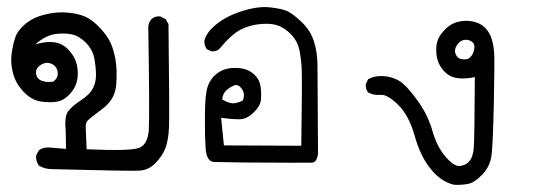

<svg xmlns="http://www.w3.org/2000/svg" viewBox="-20 -301 1540 538"><path d="M126 172.9Q105.5 172.9 88.9 163.1Q80.1 150.4 81.1 134.8L88.9 120.1Q100.6 111.3 118.2 112.3L165 116.2L164.1 65.4Q160.2 26.4 170.4 11.7Q180.7 -2.9 206.1 -19.5Q231.4 -36.1 240.2 -53.2Q249 -70.3 249 -90.3Q249 -110.4 244.6 -135.7Q240.2 -161.1 221.2 -180.7Q202.1 -200.2 181.6 -204.6Q161.1 -209 134.8 -205.6Q108.4 -202.1 79.1 -176.8Q108.4 -185.5 131.8 -182.6Q155.3 -179.7 172.9 -160.6Q190.4 -141.6 195.3 -119.6Q200.2 -97.7 196.3 -76.7Q192.4 -55.7 175.8 -37.6Q159.2 -19.5 139.6 -16.1Q120.1 -12.7 94.2 -16.6Q68.4 -20.5 46.4 -43.5Q24.4 -66.4 16.6 -95.2Q8.8 -124 12.7 -151.4Q16.6 -178.7 23.4 -197.8Q30.3 -216.8 52.2 -234.9Q74.2 -252.9 107.4 -260.7Q140.6 -268.6 170.4 -265.6Q200.2 -262.7 219.7 -253.9Q239.3 -245.1 260.3 -222.7Q281.2 -200.2 290 -180.7Q298.8 -161.1 303.7 -133.3Q308.6 -105.5 305.7 -64Q302.7 -22.5 267.1 3.9Q231.4 30.3 225.6 37.1Q219.7 43.9 220.2 55.2Q220.7 66.4 222.7 117.2Q347.7 123 371.1 112.8Q394.5 102.5 397 62Q399.4 21.5 395.5 -226.6Q396.5 -238.3 404.3 -247.1Q414.1 -256.8 429.7 -254.9L444.3 -247.1L452.1 -233.4Q455.1 17.6 453.6 54.7Q452.1 91.8 443.4 114.3Q434.6 136.7 415.5 156.2Q396.5 175.8 370.1 177.2Q343.8 178.7 126 172.9ZM128.9 -72.3Q143.6 -82 141.6 -98.6Q139.6 -115.2 124.5 -122.1Q109.4 -128.9 94.2 -119.1Q79.1 -109.4 81.1 -94.7Q83 -80.1 97.2 -74.7Q111.3 -69.3 128.9 -72.3Z M658.2 154.3Q601.6 153.3 580.1 152.8Q558.6 152.3 556.2 113.8Q553.7 75.2 554.2 18.1Q554.7 -39.1 562.5 -60.1Q570.3 -81.1 586.4 -93.8Q602.5 -106.4 621.1 -109.4Q639.6 -112.3 659.2 -108.9Q678.7 -105.5 693.4 -91.3Q708 -77.1 710.4 -57.1Q712.9 -37.1 710.9 -20Q709 -2.9 689.9 15.1Q670.9 33.2 650.9 33.2Q630.9 33.2 599.6 29.3L607.4 106.4L824.2 107.4Q827.1 -83 825.2 -112.3Q823.2 -141.6 818.4 -163.1Q813.5 -184.6 798.8 -201.2Q784.2 -217.8 764.6 -227.1Q745.1 -236.3 712.9 -233.9Q680.7 -231.4 654.8 -218.3Q628.9 -205.1 593.8 -163.1Q585 -156.2 572.3 -157.2L559.6 -163.1Q551.8 -173.8 552.7 -187.5Q558.6 -210.9 587.4 -233.9Q616.2 -256.8 660.2 -270.5Q704.1 -284.2 737.8 -280.3Q771.5 -276.4 786.6 -269Q801.8 -261.7 825.7 -238.8Q849.6 -215.8 859.4 -186Q869.1 -156.2 869.6 -119.1Q870.1 -82 871.1 128.9Q868.2 154.3 854 154.8Q839.8 155.3 658.2 154.3ZM660.2 -19.5Q668 -37.1 657.7 -51.8Q647.5 -66.4 635.7 -61.5Q624 -56.6 614.3 -47.9Q604.5 -39.1 602.5 -22.5Q623 -9.8 636.7 -11.7Q650.4 -13.7 660.2 -19.5Z M1252.9 216.8Q1216.8 209 1187.5 173.3Q1158.2 137.7 1142.1 80.1Q1126 22.5 1095.7 -7.3Q1065.4 -37.1 1046.4 -35.2Q1027.3 -33.2 1011.7 -42Q1003.9 -50.8 1004.9 -65.4L1011.7 -79.1Q1033.2 -90.8 1062.5 -86.9Q1089.8 -83 1108.9 -66.9Q1127.9 -50.8 1153.8 -13.7Q1179.7 23.4 1191.9 66.4Q1204.1 109.4 1228 137.7Q1252 166 1269 164.1Q1286.1 162.1 1295.9 149.9Q1305.7 137.7 1307.6 112.8Q1309.6 87.9 1310.5 -85Q1288.1 -80.1 1266.6 -81.5Q1245.1 -83 1230 -96.2Q1214.8 -109.4 1208 -127.4Q1201.2 -145.5 1202.6 -169.4Q1204.1 -193.4 1222.7 -213.9Q1241.2 -234.4 1262.7 -239.7Q1284.2 -245.1 1305.2 -240.7Q1326.2 -236.3 1338.9 -223.6Q1351.6 -210.9 1357.4 -192.9Q1363.3 -174.8 1364.7 -151.9Q1366.2 -128.9 1363.8 -13.7Q1361.3 101.6 1357.4 133.3Q1353.5 165 1331.5 188Q1309.6 210.9 1291 214.4Q1272.5 217.8 1252.9 216.8ZM1291 -135.7Q1303.7 -142.6 1308.1 -159.7Q1312.5 -176.8 1302.2 -184.1Q1292 -191.4 1279.8 -189Q1267.6 -186.5 1259.8 -173.8Q1252 -161.1 1256.8 -149.4Q1261.7 -137.7 1271.5 -135.7Q1281.2 -133.8 1291 -135.7Z"/></svg>

Font: NaikaiFont
Style: Regular
Weight: 400
Version: Version 1.67